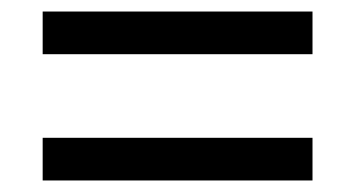

<svg xmlns="http://www.w3.org/2000/svg" viewBox="-20 -447 616 333"><path d="M54 -427H522V-353H54ZM54 -208H522V-134H54Z"/></svg>

Font: Lexend HM
Style: Regular
Weight: 400
Designer: Bonnie Shaver-Troup, Thomas Jockin, Octavio Pardo
Foundry: Lexend
Version: Version 1.091